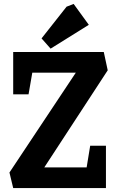

<svg xmlns="http://www.w3.org/2000/svg" viewBox="-20 -955 602 975"><path d="M47 0 28 -79 365 -586H144L125 -476H47V-691H507L527 -598L205 -105H420L438 -215H518V0ZM237 -708 191 -760 318 -921 354 -935 431 -829Z"/></svg>

Font: Kreon Light
Style: Bold
Weight: 700
Version: Version 2.002